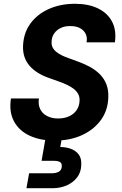

<svg xmlns="http://www.w3.org/2000/svg" viewBox="-20 -732 648 1016"><path d="M269 12Q193 12 137 -14Q81 -40 54 -90Q27 -140 38 -211H186Q181 -179 192.5 -155Q204 -131 229 -118Q254 -105 287 -105Q321 -105 346.5 -117Q372 -129 386 -150Q400 -171 401 -199Q402 -219 394 -234Q386 -249 371 -261Q356 -273 336 -282.5Q316 -292 292 -300.5Q268 -309 243 -318Q172 -342 135.5 -385Q99 -428 102 -491Q105 -558 141 -607.5Q177 -657 238.5 -684.5Q300 -712 377 -712Q447 -712 497.5 -688Q548 -664 572.5 -618.5Q597 -573 588 -508H438Q443 -534 433 -553.5Q423 -573 402.5 -583.5Q382 -594 354 -594Q325 -595 302.5 -584.5Q280 -574 267 -555.5Q254 -537 253 -512Q252 -494 258.5 -481Q265 -468 278 -457.5Q291 -447 308.5 -438.5Q326 -430 348 -422.5Q370 -415 393 -406Q427 -394 457 -377.5Q487 -361 509.5 -338Q532 -315 543.5 -284.5Q555 -254 553 -215Q551 -148 514 -97Q477 -46 414 -17Q351 12 269 12ZM120 264 134 185H251Q277 185 291.5 176.5Q306 168 307 149Q308 132 297.5 125.5Q287 119 264 119H200L222 -7H308L299 46Q329 46 355 55.5Q381 65 396.5 85.5Q412 106 410 141Q409 180 387.5 207.5Q366 235 332 249.5Q298 264 258 264Z"/></svg>

Font: DM Sans ExtraBold
Style: Italic
Weight: 800
Italic angle: -10°
Designer: Colophon Foundry, Jonny Pinhorn
Foundry: Colophon Foundry
Version: Version 4.004;gftools[0.9.30]